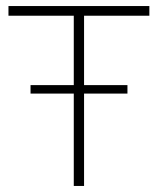

<svg xmlns="http://www.w3.org/2000/svg" viewBox="-20 -615 522 635"><path d="M224 0V-563H8V-595H474V-563H258V0ZM81 -305.5V-333.5H401.5V-305.5Z"/></svg>

Font: Encode Sans SC Condensed Thin Thin
Style: Regular
Weight: 250
Version: Version 3.002